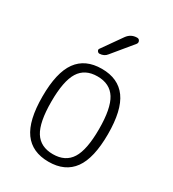

<svg xmlns="http://www.w3.org/2000/svg" viewBox="-185 -856 870 967"><g transform="rotate(30 250.0 -372.5)"><path d="M355.5 -433.1Q322.3 -486.3 250 -486.3Q177.7 -486.3 144.5 -433.1Q111.3 -379.9 111.3 -259.8Q111.3 -139.6 144.5 -86.9Q177.7 -34.2 250 -34.2Q322.3 -34.2 355.5 -86.9Q388.7 -139.6 388.7 -259.8Q388.7 -379.9 355.5 -433.1ZM393.1 -55.7Q345.7 9.8 250 9.8Q154.3 9.8 106.9 -55.7Q59.6 -121.1 59.6 -260.3Q59.6 -399.4 106.9 -464.8Q154.3 -530.3 250 -530.3Q345.7 -530.3 393.1 -464.8Q440.4 -399.4 440.4 -260.3Q440.4 -121.1 393.1 -55.7ZM267.6 -724.6Q289.1 -754.9 325.2 -754.9Q335.9 -754.9 340.3 -745.1Q344.7 -735.4 337.9 -726.6L242.2 -610.4Q227.5 -590.8 200.2 -589.8Q192.4 -589.8 187.5 -597.7Q182.6 -605.5 188.5 -612.3Z"/></g></svg>

Font: Rounded Mgen+ 2m light
Style: Regular
Weight: 200
Designer: [Source Han Sans]
Ryoko NISHIZUKA  (kana & ideographs); Paul D. Hunt (Latin, Greek & Cyrillic); Wenlong ZHANG  (bopomofo
Version: Version 1.059.20150602